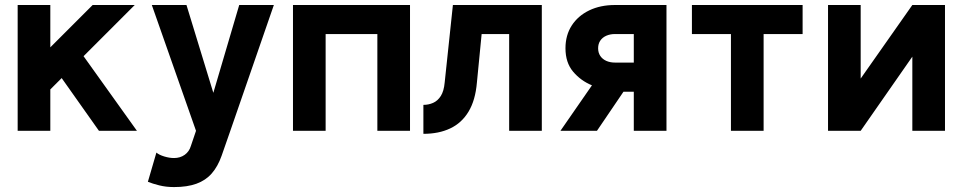

<svg xmlns="http://www.w3.org/2000/svg" viewBox="-20 -528 3886 775"><path d="M171.4 -294.2 379.4 0H532.7L294.9 -332.5ZM183.1 -167 523.9 -507.8Q512 -507.8 488.8 -507.8Q465.6 -507.8 439 -507.8Q412.4 -507.8 389.3 -507.8Q366.2 -507.8 354 -507.8L183.1 -336.9V-507.8H51.3V0H183.1Z M874.5 100.8 909.7 0 1085.4 -507.8H945.6L841.1 -153.3L732.7 -507.8H592.8L771.2 0L750.5 61Q743.9 83.7 725.7 96.8Q707.5 109.9 682.4 109.9Q663.6 109.9 642.8 103.5Q622.1 97.2 611.3 87.9L576.9 205.8Q595.5 213.4 622.7 220.2Q649.9 227.1 682.4 227.1Q735.8 227.1 772.9 213.6Q810.1 200.2 834.6 172.2Q859.1 144.3 874.5 100.8Z M1162.6 -507.8V0H1294.4V-390.6H1503.2V0H1635V-507.8H1538.3H1259.3Z M2167 -507.8H1808.1L1774.9 -194.6Q1771.7 -159.9 1759.2 -140.4Q1746.6 -120.8 1728.3 -112.8Q1710 -104.7 1689 -104.7V12.2Q1751.5 12.2 1797.6 -9.8Q1843.8 -31.7 1871.3 -77.5Q1898.9 -123.3 1905 -194.6L1924.1 -390.6H2035.2V0H2167Z M2670.2 0H2538.3V-157.7H2496.6L2389.6 0H2242.2L2369.4 -183.6Q2324.5 -201.9 2293.5 -238.5Q2262.5 -275.1 2262.5 -333.3Q2262.5 -385.7 2287.7 -424.9Q2313 -464.1 2358.2 -486Q2403.3 -507.8 2462.4 -507.8H2670.2ZM2538.3 -390.6H2462.4Q2442.9 -390.6 2427.4 -383.8Q2411.9 -377 2403.1 -364.1Q2394.3 -351.3 2394.3 -333Q2394.3 -315.2 2403.1 -302.1Q2411.9 -289.1 2427.4 -282.2Q2442.9 -275.4 2462.4 -275.4H2538.3Z M3062.3 0V-390.6H3219.7V-507.8H2772.9V-390.6H2930.4V0Z M3662.6 -507.8H3794.4V0H3662.6V-299.3L3454.1 0H3322.3V-507.8H3454.1V-210.9Z"/></svg>

Font: Giphurs
Style: Regular
Weight: 400
Version: Version 2.010